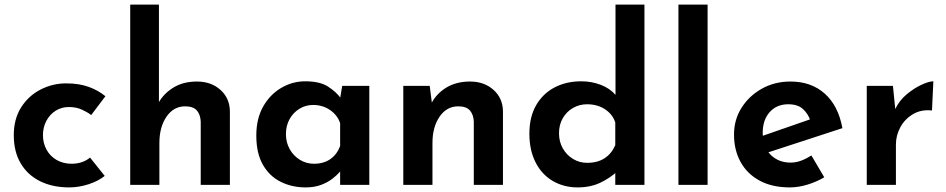

<svg xmlns="http://www.w3.org/2000/svg" viewBox="-20 -805 4120 836"><path d="M436 -39Q407 -16 365 -2.5Q323 11 281 11Q209 11 154.5 -16Q100 -43 70 -94Q40 -145 40 -216Q40 -287 72 -337.5Q104 -388 156.5 -415Q209 -442 268 -442Q325 -442 367 -426.5Q409 -411 439 -386L377 -304Q362 -316 337 -327.5Q312 -339 280 -339Q248 -339 222.5 -323Q197 -307 182 -279Q167 -251 167 -216Q167 -182 182.5 -153.5Q198 -125 226.5 -108.5Q255 -92 292 -92Q316 -92 336.5 -99Q357 -106 372 -119Z M547 0V-785H672V-340L670 -357Q693 -398 735.5 -424Q778 -450 838 -450Q899 -450 939.5 -414Q980 -378 981 -321V0H854V-275Q853 -305 837.5 -323.5Q822 -342 786 -342Q736 -342 705 -297Q674 -252 674 -182V0Z M1311 11Q1251 11 1202 -13.5Q1153 -38 1124.5 -88Q1096 -138 1096 -215Q1096 -288 1125.5 -340.5Q1155 -393 1204 -422Q1253 -451 1309 -451Q1372 -451 1407.5 -428.5Q1443 -406 1464 -377L1458 -360L1470 -431H1588V0H1461V-99L1472 -70Q1469 -68 1458 -55Q1447 -42 1427 -26.5Q1407 -11 1378 0Q1349 11 1311 11ZM1347 -92Q1389 -92 1418 -112Q1447 -132 1461 -169V-269Q1449 -304 1417 -326Q1385 -348 1343 -348Q1311 -348 1284 -331.5Q1257 -315 1241 -286.5Q1225 -258 1225 -221Q1225 -185 1241.5 -155.5Q1258 -126 1286 -109Q1314 -92 1347 -92Z M1851 -431 1862 -346 1859 -356Q1881 -398 1924 -424Q1967 -450 2027 -450Q2088 -450 2128.5 -414Q2169 -378 2170 -321V0H2043V-275Q2042 -305 2026.5 -323.5Q2011 -342 1975 -342Q1925 -342 1894 -297Q1863 -252 1863 -182V0H1736V-431Z M2495 11Q2435 11 2387 -17Q2339 -45 2312 -98Q2285 -151 2285 -223Q2285 -296 2314.5 -347Q2344 -398 2395 -424.5Q2446 -451 2511 -451Q2555 -451 2595 -436Q2635 -421 2661 -391L2660 -350V-785H2786V0H2659V-90L2670 -61Q2637 -30 2594 -9.5Q2551 11 2495 11ZM2536 -96Q2582 -96 2612.5 -116Q2643 -136 2659 -173V-272Q2647 -308 2614 -329.5Q2581 -351 2536 -351Q2503 -351 2475 -335Q2447 -319 2430.5 -290.5Q2414 -262 2414 -225Q2414 -188 2430.5 -159Q2447 -130 2475 -113Q2503 -96 2536 -96Z M2934 -785H3061V0H2934Z M3419 11Q3342 11 3287.5 -18.5Q3233 -48 3204.5 -100Q3176 -152 3176 -219Q3176 -284 3209 -336Q3242 -388 3297.5 -419Q3353 -450 3422 -450Q3512 -450 3571 -397.5Q3630 -345 3648 -247L3308 -136L3279 -206L3535 -295L3508 -281Q3499 -309 3476.5 -330Q3454 -351 3412 -351Q3362 -351 3331.5 -317Q3301 -283 3301 -227Q3301 -165 3335.5 -131Q3370 -97 3422 -97Q3446 -97 3468.5 -105.5Q3491 -114 3513 -128L3569 -33Q3535 -13 3495.5 -1Q3456 11 3419 11Z M3868 -431 3880 -311 3877 -328Q3895 -367 3927.5 -394Q3960 -421 3992.5 -436Q4025 -451 4044 -451L4038 -324Q3990 -329 3954.5 -307.5Q3919 -286 3900 -250.5Q3881 -215 3881 -176V0H3754V-431Z"/></svg>

Font: Reem Kufi Fun SemiBold
Style: Regular
Weight: 600
Designer: Khaled Hosny
Version: Version 1.005